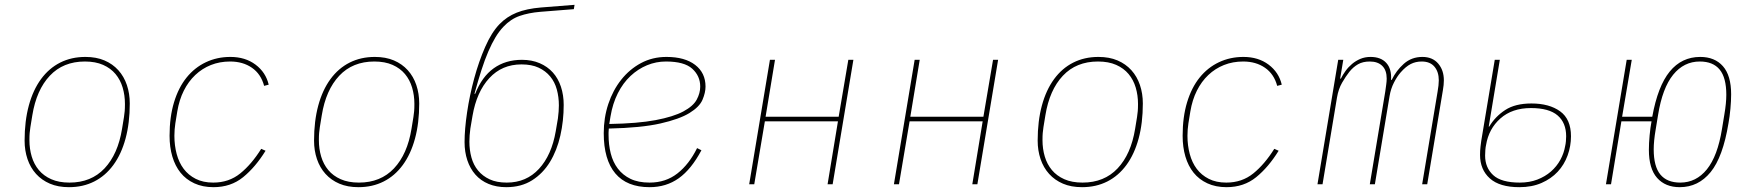

<svg xmlns="http://www.w3.org/2000/svg" viewBox="-20 -764 7240 796"><path d="M266 12Q221 12 187 -2.5Q153 -17 129.5 -43Q106 -69 94 -104.5Q82 -140 82 -181Q82 -262 99.5 -326.5Q117 -391 150 -436Q183 -481 229.5 -504.5Q276 -528 334 -528Q379 -528 413 -513.5Q447 -499 470.5 -473Q494 -447 506 -411.5Q518 -376 518 -335Q518 -254 500.5 -189.5Q483 -125 450 -80Q417 -35 370.5 -11.5Q324 12 266 12ZM268 -7Q358 -7 413.5 -66Q469 -125 486 -230L494 -279Q496 -293 497 -303.5Q498 -314 498 -333Q498 -369 488.5 -401Q479 -433 459 -457Q439 -481 407.5 -495Q376 -509 332 -509Q242 -509 186.5 -450Q131 -391 114 -286L106 -237Q104 -223 103 -212.5Q102 -202 102 -183Q102 -147 111.5 -115Q121 -83 141 -59Q161 -35 192.5 -21Q224 -7 268 -7Z M865 12Q820 12 785.5 -4Q751 -20 728.5 -48Q706 -76 694.5 -115Q683 -154 683 -201Q683 -279 701.5 -340Q720 -401 753.5 -442.5Q787 -484 833.5 -506Q880 -528 935 -528Q997 -528 1039.5 -496Q1082 -464 1094 -413L1075 -408Q1062 -457 1024.5 -483Q987 -509 934 -509Q891 -509 854.5 -494.5Q818 -480 789.5 -453Q761 -426 742 -388Q723 -350 715 -302L707 -253Q705 -238 704 -227Q703 -216 703 -201Q703 -161 712.5 -125.5Q722 -90 741.5 -64Q761 -38 791.5 -22.5Q822 -7 864 -7Q929 -7 976 -45Q1023 -83 1063 -147L1081 -139Q1039 -71 988 -29.5Q937 12 865 12Z M1466 12Q1421 12 1387 -2.5Q1353 -17 1329.5 -43Q1306 -69 1294 -104.5Q1282 -140 1282 -181Q1282 -262 1299.5 -326.5Q1317 -391 1350 -436Q1383 -481 1429.5 -504.5Q1476 -528 1534 -528Q1579 -528 1613 -513.5Q1647 -499 1670.5 -473Q1694 -447 1706 -411.5Q1718 -376 1718 -335Q1718 -254 1700.5 -189.5Q1683 -125 1650 -80Q1617 -35 1570.5 -11.5Q1524 12 1466 12ZM1468 -7Q1558 -7 1613.5 -66Q1669 -125 1686 -230L1694 -279Q1696 -293 1697 -303.5Q1698 -314 1698 -333Q1698 -369 1688.5 -401Q1679 -433 1659 -457Q1639 -481 1607.5 -495Q1576 -509 1532 -509Q1442 -509 1386.5 -450Q1331 -391 1314 -286L1306 -237Q1304 -223 1303 -212.5Q1302 -202 1302 -183Q1302 -147 1311.5 -115Q1321 -83 1341 -59Q1361 -35 1392.5 -21Q1424 -7 1468 -7Z M2079 12Q2038 12 2005.5 -1.5Q1973 -15 1951 -40Q1929 -65 1917.5 -99.5Q1906 -134 1906 -175Q1906 -228 1916.5 -298.5Q1927 -369 1946 -439Q1965 -509 1991.5 -569.5Q2018 -630 2051 -664Q2081 -695 2122 -711.5Q2163 -728 2223 -733L2362 -744L2359 -726L2220 -715Q2172 -711 2134.5 -698Q2097 -685 2067 -653Q2049 -634 2034 -609Q2019 -584 2004.5 -550.5Q1990 -517 1976 -473.5Q1962 -430 1947 -375H1950Q1978 -446 2027 -481Q2076 -516 2144 -516Q2185 -516 2217.5 -502Q2250 -488 2272 -463.5Q2294 -439 2305.5 -404.5Q2317 -370 2317 -329Q2317 -263 2303 -201.5Q2289 -140 2260 -92.5Q2231 -45 2186 -16.5Q2141 12 2079 12ZM2081 -7Q2162 -7 2214.5 -64Q2267 -121 2284 -220L2293 -273Q2295 -287 2296 -301.5Q2297 -316 2297 -327Q2297 -362 2288.5 -393Q2280 -424 2261 -447Q2242 -470 2213 -483.5Q2184 -497 2142 -497Q2061 -497 2008.5 -440Q1956 -383 1939 -284L1930 -231Q1928 -217 1927 -202.5Q1926 -188 1926 -177Q1926 -142 1934.5 -111Q1943 -80 1962 -57Q1981 -34 2010 -20.5Q2039 -7 2081 -7Z M2673 12Q2579 12 2531 -45Q2483 -102 2483 -212Q2483 -276 2502 -333Q2521 -390 2555.5 -433.5Q2590 -477 2637.5 -502.5Q2685 -528 2743 -528Q2819 -528 2862 -495Q2905 -462 2905 -405Q2905 -380 2892.5 -350.5Q2880 -321 2838.5 -295.5Q2797 -270 2717.5 -252Q2638 -234 2504 -231Q2503 -223 2503 -214.5Q2503 -206 2503 -205Q2503 -164 2512 -128Q2521 -92 2541.5 -65Q2562 -38 2594 -22.5Q2626 -7 2673 -7Q2740 -7 2788.5 -45Q2837 -83 2870 -150L2888 -141Q2846 -62 2794 -25Q2742 12 2673 12ZM2741 -509Q2700 -509 2662.5 -493.5Q2625 -478 2594 -449Q2563 -420 2541.5 -377.5Q2520 -335 2511 -281L2506 -250Q2624 -252 2698 -266Q2772 -280 2813 -302Q2854 -324 2868.5 -351Q2883 -378 2883 -405Q2883 -449 2850 -479Q2817 -509 2741 -509Z M3172 -516H3193L3154 -280H3457L3497 -516H3518L3432 0H3411L3454 -261H3151L3107 0H3086Z M3772 -516H3793L3754 -280H4057L4097 -516H4118L4032 0H4011L4054 -261H3751L3707 0H3686Z M4466 12Q4421 12 4387 -2.5Q4353 -17 4329.5 -43Q4306 -69 4294 -104.5Q4282 -140 4282 -181Q4282 -262 4299.5 -326.5Q4317 -391 4350 -436Q4383 -481 4429.5 -504.5Q4476 -528 4534 -528Q4579 -528 4613 -513.5Q4647 -499 4670.5 -473Q4694 -447 4706 -411.5Q4718 -376 4718 -335Q4718 -254 4700.5 -189.5Q4683 -125 4650 -80Q4617 -35 4570.5 -11.5Q4524 12 4466 12ZM4468 -7Q4558 -7 4613.5 -66Q4669 -125 4686 -230L4694 -279Q4696 -293 4697 -303.5Q4698 -314 4698 -333Q4698 -369 4688.5 -401Q4679 -433 4659 -457Q4639 -481 4607.5 -495Q4576 -509 4532 -509Q4442 -509 4386.5 -450Q4331 -391 4314 -286L4306 -237Q4304 -223 4303 -212.5Q4302 -202 4302 -183Q4302 -147 4311.5 -115Q4321 -83 4341 -59Q4361 -35 4392.5 -21Q4424 -7 4468 -7Z M5065 12Q5020 12 4985.5 -4Q4951 -20 4928.5 -48Q4906 -76 4894.5 -115Q4883 -154 4883 -201Q4883 -279 4901.5 -340Q4920 -401 4953.5 -442.5Q4987 -484 5033.5 -506Q5080 -528 5135 -528Q5197 -528 5239.5 -496Q5282 -464 5294 -413L5275 -408Q5262 -457 5224.5 -483Q5187 -509 5134 -509Q5091 -509 5054.5 -494.5Q5018 -480 4989.5 -453Q4961 -426 4942 -388Q4923 -350 4915 -302L4907 -253Q4905 -238 4904 -227Q4903 -216 4903 -201Q4903 -161 4912.5 -125.5Q4922 -90 4941.5 -64Q4961 -38 4991.5 -22.5Q5022 -7 5064 -7Q5129 -7 5176 -45Q5223 -83 5263 -147L5281 -139Q5239 -71 5188 -29.5Q5137 12 5065 12Z M5442 0 5528 -516H5549L5536 -438H5539Q5547 -454 5558.5 -470Q5570 -486 5585.5 -499Q5601 -512 5620 -520Q5639 -528 5662 -528Q5705 -528 5727.5 -503Q5750 -478 5747 -433H5750Q5768 -471 5800 -499.5Q5832 -528 5877 -528Q5919 -528 5942.5 -500.5Q5966 -473 5966 -431Q5966 -422 5965 -411.5Q5964 -401 5962 -390L5897 0H5876L5940 -384Q5945 -412 5945 -431Q5945 -466 5927 -487.5Q5909 -509 5874 -509Q5849 -509 5828.5 -498.5Q5808 -488 5787 -464Q5772 -447 5759 -421.5Q5746 -396 5741 -366L5680 0H5659L5723 -384Q5725 -399 5727 -413Q5729 -427 5729 -438Q5729 -473 5710.5 -491Q5692 -509 5659 -509Q5630 -509 5610 -497.5Q5590 -486 5574 -466Q5559 -447 5544 -421Q5529 -395 5523 -360L5463 0Z M6279 12Q6197 12 6156.5 -24.5Q6116 -61 6116 -122Q6116 -139 6118 -156.5Q6120 -174 6121 -180L6177 -516H6198L6152 -239H6154Q6179 -281 6220.5 -308Q6262 -335 6329 -335Q6403 -335 6448 -302.5Q6493 -270 6493 -199Q6493 -158 6479 -119.5Q6465 -81 6438 -52Q6411 -23 6371 -5.5Q6331 12 6279 12ZM6281 -7Q6321 -7 6353.5 -19.5Q6386 -32 6410 -53Q6434 -74 6449 -101.5Q6464 -129 6469 -159Q6471 -167 6472 -178.5Q6473 -190 6473 -199Q6473 -255 6437.5 -285.5Q6402 -316 6327 -316Q6249 -316 6200.5 -273Q6152 -230 6141 -163Q6139 -155 6138 -142.5Q6137 -130 6137 -119Q6137 -69 6170.5 -38Q6204 -7 6281 -7Z M6944 12Q6884 12 6850 -26.5Q6816 -65 6816 -143Q6816 -170 6819 -202.5Q6822 -235 6827 -261H6702L6659 0H6638L6724 -516H6745L6705 -280H6830Q6853 -407 6902.5 -467.5Q6952 -528 7029 -528Q7089 -528 7123 -489.5Q7157 -451 7157 -373Q7157 -346 7154 -313Q7151 -280 7146 -253Q7123 -113 7072 -50.5Q7021 12 6944 12ZM6946 -7Q7012 -7 7056.5 -62Q7101 -117 7119 -229L7129 -290Q7133 -313 7135 -333.5Q7137 -354 7137 -371Q7137 -442 7109.5 -475.5Q7082 -509 7027 -509Q6961 -509 6916.5 -454Q6872 -399 6854 -287L6844 -226Q6840 -203 6838 -182.5Q6836 -162 6836 -145Q6836 -74 6863.5 -40.5Q6891 -7 6946 -7Z"/></svg>

Font: IBM Plex Mono Thin
Style: Italic
Weight: 100
Italic angle: -9°
Monospace: yes
Designer: Mike Abbink, Paul van der Laan, Pieter van Rosmalen
Foundry: Bold Monday
Version: Version 2.3